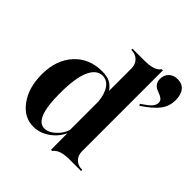

<svg xmlns="http://www.w3.org/2000/svg" viewBox="-223 -974 1172 1172"><g transform="rotate(45 362.5 -388.0)"><path d="M592 -533 586 -544Q631 -574 646 -591Q663 -610 663 -629Q663 -647 650 -657Q637 -667 614 -675Q565 -691 565 -738Q565 -772 586.5 -793Q608 -814 643 -814Q682 -814 703.5 -788Q725 -762 725 -714Q725 -663 695.5 -622.5Q666 -582 592 -533ZM401 38 400 -104Q376 -52 327.5 -18.5Q279 15 225 15Q143 15 89 -59.5Q35 -134 35 -247Q35 -372 103.5 -447Q172 -522 283 -522Q324 -522 350 -509.5Q376 -497 397 -467V-660Q397 -696 374.5 -718Q352 -740 316 -740V-750H418Q507 -750 531 -788H541V-90Q541 -54 563 -32Q585 -10 622 -10V0H520Q438 0 411 38ZM280 -25Q314 -25 348.5 -56Q383 -87 397 -129V-373Q392 -434 367.5 -469.5Q343 -505 304 -505Q252 -505 223 -439Q195 -373 195 -244Q195 -25 280 -25Z"/></g></svg>

Font: Gloock
Style: Regular
Weight: 400
Designer: Duarte Pinto
Foundry: Duarte Pinto
Version: Version 1.000